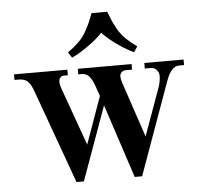

<svg xmlns="http://www.w3.org/2000/svg" viewBox="-52 -762 879 828"><g transform="rotate(-5 388.0 -348.0)"><path d="M18 -450V-474H249V-450H230Q222 -450 216 -443Q210 -436 210 -424Q210 -414 216 -396L306 -145L379 -349L364 -392Q353 -423 340.5 -436.5Q328 -450 307 -450H294V-474H527V-450H498Q489 -450 481.5 -443Q474 -436 474 -424Q474 -414 480 -396L560 -158L636 -369Q643 -392 643 -414Q643 -428 633 -439Q623 -450 608 -450H582V-474H752V-450H730Q696 -450 674 -388L530 12H498L393 -307L278 12H246L100 -392Q89 -424 75.5 -437Q62 -450 35 -450ZM258 -548Q284 -566 305 -586.5Q326 -607 339 -630.5Q352 -654 359 -670Q366 -686 374 -708H442Q450 -686 457 -670Q464 -654 477 -630.5Q490 -607 511 -586.5Q532 -566 558 -548L542 -524Q508 -540 470 -567Q432 -594 408 -620Q384 -594 346 -567Q308 -540 274 -524Z"/></g></svg>

Font: Old Standard TT
Style: Bold
Weight: 700
Designer: Alexey Kryukov <alexios@thessalonica.org.ru>
Version: Version 2.2